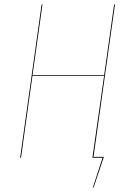

<svg xmlns="http://www.w3.org/2000/svg" viewBox="-20 -700 575 852"><path d="M490.2 -680.2 395 -3.9H440.9L395.5 131.8H392.1L435.1 0H390.1L441.9 -363.8H124L73.2 0H69.3L164.6 -680.2H168.5L124.5 -367.2H442.4L486.3 -680.2Z"/></svg>

Font: Fira Sans Compressed Four
Style: Italic
Weight: 100
Width: 3
Italic angle: -8°
Designer: Carrois Corporate & Edenspiekermann AG
Foundry: Carrois Corporate GbR & Edenspiekermann AG
Version: Version 4.203;PS 004.203;hotconv 1.0.88;makeotf.lib2.5.64775